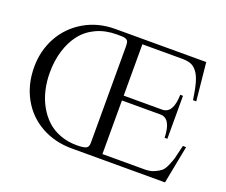

<svg xmlns="http://www.w3.org/2000/svg" viewBox="-115 -878 1246 1057"><g transform="rotate(20 508.5 -350.0)"><path d="M393.1 0Q292 0 212.4 -44.9Q132.8 -89.8 88.9 -169.9Q44.9 -250 44.9 -351.1Q44.9 -447.3 88.6 -526.9Q132.3 -606.4 212.4 -653.3Q292.5 -700.2 393.1 -700.2H925.8L948.2 -478H929.2Q920.4 -538.6 909.9 -575.9Q899.4 -613.3 882.8 -635Q866.2 -656.7 845.9 -664.3Q825.7 -671.9 793.9 -671.9H562V-371.1H787.1Q850.6 -371.1 853 -481.9H869.1V-230H853Q850.1 -342.8 787.1 -342.8H562V-28.8H810.1Q841.8 -28.8 865.7 -39.6Q889.6 -50.3 902.8 -61.3Q916 -72.3 928.5 -101.8Q940.9 -131.3 944.3 -144.5Q947.8 -157.7 957 -197.8Q958.5 -203.1 959.2 -206.1Q960 -209 960.9 -213.6Q961.9 -218.3 962.9 -222.2H981.9L939 0ZM136.2 -351.1Q136.2 -298.3 147.5 -250.5Q158.7 -202.6 181.4 -161.6Q204.1 -120.6 236.3 -90.3Q268.6 -60.1 313.5 -43Q358.4 -25.9 411.1 -25.9Q450.2 -25.9 465.6 -33Q481 -40 481 -64V-627.9Q481 -645.5 478.3 -655.3Q475.6 -665 466.6 -669.2Q457.5 -673.3 449.5 -674.1Q441.4 -674.8 421.4 -674.8Q414.6 -674.8 411.1 -674.8Q345.2 -674.8 292.5 -650.4Q239.7 -626 205.8 -582.3Q171.9 -538.6 154.1 -479.7Q136.2 -420.9 136.2 -351.1Z"/></g></svg>

Font: Ortica Linear Light
Style: Regular
Weight: 300
Designer: Benedetta Bovani
Foundry: Collletttivo
Version: Version 2.000;Glyphs 3.1.2 (3151)